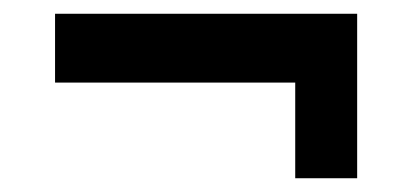

<svg xmlns="http://www.w3.org/2000/svg" viewBox="-20 -433 608 279"><path d="M60 -313V-413H499V-174H409V-313Z"/></svg>

Font: Domine
Style: Regular
Weight: 400
Designer: Pablo Impallari, Rodrigo Fuenzalida, Brenda Gallo
Foundry: Pablo Impallari, Rodrigo Fuenzalida, Brenda Gallo
Version: Version 2.000;September 19, 2022;FontCreator 14.0.0.2877 64-